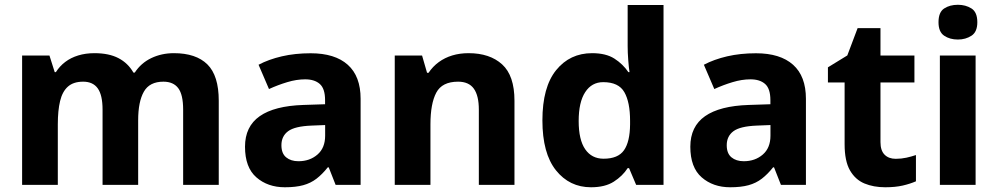

<svg xmlns="http://www.w3.org/2000/svg" viewBox="-20 -781 4215 811"><path d="M73.4 0V-546.4H188.9L211.1 -476.4H216.1Q231.9 -501.4 255.5 -519.3Q279 -537.2 310.3 -546.8Q341.5 -556.4 379 -556.4Q440.4 -556.4 480.6 -535.3Q520.9 -514.2 543.6 -474.3H549.2Q575.6 -514.8 619 -535.6Q662.5 -556.4 714.5 -556.4Q807.9 -556.4 856 -509Q904 -461.5 904 -355.7V0H753.6V-318.2Q753.6 -381.2 732.9 -408.6Q712.2 -436 670.2 -436Q611.7 -436 587.7 -393.8Q563.6 -351.5 563.6 -272.8V0H413.2V-318.2Q413.2 -379.3 392.9 -407.7Q372.6 -436 331.3 -436Q290.1 -436 266.7 -415Q243.3 -394.1 233.8 -354.1Q224.2 -314.2 224.2 -256V0Z M1183.3 10Q1110.9 10 1062.9 -31.9Q1014.9 -73.7 1014.9 -161.2Q1014.9 -246.7 1077 -290.2Q1139.1 -333.7 1261.5 -337.7L1353.1 -340.7V-358.1Q1353.1 -406.7 1330.8 -426.3Q1308.6 -445.9 1269 -445.9Q1232.5 -445.9 1193.3 -434Q1154 -422.2 1116.2 -404.9L1072.1 -507.5Q1115 -530.2 1170.6 -543.1Q1226.3 -556 1292.3 -556Q1394.6 -556 1448.9 -507.5Q1503.2 -459 1503.2 -363.8V0H1397.7L1368.5 -74.2H1364.5Q1341.5 -45.2 1317 -26.3Q1292.5 -7.4 1260.7 1.3Q1228.9 10 1183.3 10ZM1240.5 -100Q1288.4 -100 1320.9 -128.1Q1353.4 -156.1 1353.4 -207.9V-252.8L1295.7 -250.5Q1225 -247.7 1196.9 -226.7Q1168.7 -205.7 1168.7 -167.5Q1168.7 -132.9 1188.6 -116.5Q1208.5 -100 1240.5 -100Z M1647.4 0V-546.4H1762.8L1783.9 -473.4H1790.1Q1808.1 -500.2 1833.4 -518.7Q1858.7 -537.2 1890.3 -546.8Q1922 -556.4 1959.1 -556.4Q2049 -556.4 2101 -509Q2153.1 -461.6 2153.1 -355.6V0H2002.6V-318Q2002.6 -376.9 1981.5 -406.4Q1960.3 -436 1915 -436Q1847.3 -436 1822.8 -389.6Q1798.2 -343.2 1798.2 -256V0Z M2476.4 10Q2385.6 10 2328.3 -61.6Q2271.1 -133.3 2271.1 -272.5Q2271.1 -412.9 2329.1 -484.7Q2387.2 -556.4 2481.1 -556.4Q2539.4 -556.4 2575.3 -533.4Q2611.1 -510.4 2634.3 -476.2H2639.1Q2636.2 -494 2633.7 -526.5Q2631.2 -559.1 2631.2 -586.3V-760H2782.7V0H2667.1L2637.1 -70.8H2631.2Q2609.7 -37.4 2572.7 -13.7Q2535.8 10 2476.4 10ZM2529.5 -110.6Q2590.7 -110.6 2615.7 -146.4Q2640.8 -182.2 2641.4 -255.5V-270.9Q2641.4 -349.5 2617.2 -391.7Q2593.1 -434 2527.9 -434Q2479.4 -434 2451.9 -391.8Q2424.3 -349.6 2424.3 -269.9Q2424.3 -190.4 2451.9 -150.5Q2479.4 -110.6 2529.5 -110.6Z M3064.3 10Q2991.9 10 2943.9 -31.9Q2895.9 -73.7 2895.9 -161.2Q2895.9 -246.7 2958 -290.2Q3020.1 -333.7 3142.5 -337.7L3234.1 -340.7V-358.1Q3234.1 -406.7 3211.8 -426.3Q3189.6 -445.9 3150 -445.9Q3113.5 -445.9 3074.3 -434Q3035 -422.2 2997.2 -404.9L2953.1 -507.5Q2996 -530.2 3051.6 -543.1Q3107.3 -556 3173.3 -556Q3275.6 -556 3329.9 -507.5Q3384.2 -459 3384.2 -363.8V0H3278.7L3249.5 -74.2H3245.5Q3222.5 -45.2 3198 -26.3Q3173.5 -7.4 3141.7 1.3Q3109.9 10 3064.3 10ZM3121.5 -100Q3169.4 -100 3201.9 -128.1Q3234.4 -156.1 3234.4 -207.9V-252.8L3176.7 -250.5Q3106 -247.7 3077.9 -226.7Q3049.7 -205.7 3049.7 -167.5Q3049.7 -132.9 3069.6 -116.5Q3089.5 -100 3121.5 -100Z M3719.3 10Q3669.9 10 3631.4 -6Q3592.8 -22.1 3570.2 -61.4Q3547.6 -100.8 3547.6 -171.9V-432.6H3477.1V-496.6L3559 -546.8L3602.5 -662.1H3699.1V-546.4H3842.5V-432.6H3699.1V-180.6Q3699.1 -145 3716.5 -127.6Q3733.9 -110.2 3763.5 -110.2Q3787.2 -110.2 3808.5 -114.9Q3829.8 -119.6 3848.9 -126.1V-15.2Q3824.5 -4.5 3793 2.8Q3761.6 10 3719.3 10Z M3950 0V-546.4H4100.9V0ZM4026.1 -614Q3991.9 -614 3968.1 -630.2Q3944.2 -646.3 3944.2 -687.1Q3944.2 -729.5 3968.1 -745.2Q3991.9 -760.8 4026.1 -760.8Q4058.9 -760.8 4083.6 -745.2Q4108.2 -729.5 4108.2 -687.1Q4108.2 -646.3 4083.6 -630.2Q4058.9 -614 4026.1 -614Z"/></svg>

Font: Noto Sans Symbols
Style: Regular
Weight: 400
Designer: Monotype Design Team
Foundry: Monotype Imaging Inc.
Version: Version 2.002